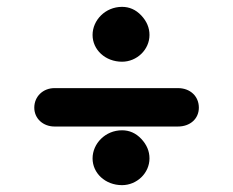

<svg xmlns="http://www.w3.org/2000/svg" viewBox="-20 -628 680 560"><path d="M336 -448C379 -448 416 -483 416 -526C416 -547 408 -566 392 -583C376 -600 357 -608 336 -608C287 -608 250 -569 250 -526C250 -483 287 -448 336 -448ZM499 -259C535 -259 560 -282 560 -314C560 -347 535 -371 499 -371H139C106 -371 80 -347 80 -314C80 -282 106 -259 139 -259ZM336 -88C379 -88 416 -123 416 -166C416 -187 408 -206 392 -223C376 -240 357 -248 336 -248C287 -248 250 -209 250 -166C250 -123 287 -88 336 -88Z"/></svg>

Font: Dongle
Style: Bold
Weight: 700
Designer: Yanghee Ryu
Foundry: Yanghee Ryu
Version: Version 2.000